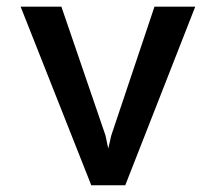

<svg xmlns="http://www.w3.org/2000/svg" viewBox="-20 -548 640 568"><path d="M292 -147.5 300.3 -108.4 309.1 -147 437 -528.3H557.6L350.6 0H250L41 -528.3H161.6Z"/></svg>

Font: TypoPRO Roboto Mono
Style: Regular
Weight: 500
Designer: Google
Version: Version 2.000986; 2015; ttfautohint (v1.3)